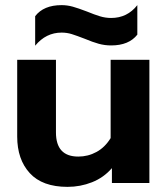

<svg xmlns="http://www.w3.org/2000/svg" viewBox="-20 -713 655 748"><path d="M117 -650Q150 -693 220 -693Q242 -693 263.5 -687Q285 -681 319 -668Q348 -656 369.5 -649.5Q391 -643 413 -643Q476 -643 515 -693V-578Q482 -536 413 -536Q388 -536 364.5 -542.5Q341 -549 310 -562Q279 -574 260 -580Q241 -586 220 -586Q159 -586 117 -535ZM47 -181V-480H198V-197Q198 -103 285 -103Q323 -103 356 -121Q389 -139 411 -175V-480H562V0H416V-58Q384 -21 338.5 -3Q293 15 243 15Q145 15 96 -38.5Q47 -92 47 -181Z"/></svg>

Font: Prompt SemiBold
Style: Regular
Weight: 600
Designer: Katatrad Team
Foundry: CadsonDemak
Version: Version 1.001